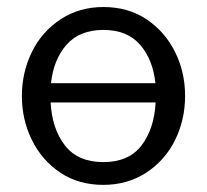

<svg xmlns="http://www.w3.org/2000/svg" viewBox="-20 -514 586 544"><path d="M272.9 9.8Q202.1 9.8 150.4 -25.1Q98.6 -60.1 70.3 -117.4Q42 -174.8 42 -242.2Q42 -308.6 70.3 -366.7Q98.6 -424.8 153.3 -460.4Q206.1 -494.1 272.9 -494.1Q343.3 -494.1 395.3 -459.2Q447.3 -424.3 475.8 -367.2Q504.4 -310.1 504.4 -242.2Q504.4 -174.8 476.1 -117.2Q447.8 -59.6 393.1 -23.9Q339.8 9.8 272.9 9.8ZM420.4 -278.3Q413.1 -345.7 376.7 -387.5Q340.3 -429.2 272.9 -429.2Q205.6 -429.2 168.7 -387.5Q131.8 -345.7 124.5 -278.3ZM272.9 -54.7Q344.7 -54.7 380.9 -101.8Q417 -148.9 420.9 -223.6H123.5Q127.4 -148.9 164.1 -101.8Q200.7 -54.7 272.9 -54.7Z"/></svg>

Font: Acari Sans
Style: Regular
Weight: 400
Designer: Alfredo Marco Pradil and Stefan Peev
Foundry: Hanken Design Co.
Version: Version 1.045;February 4, 2021;FontCreator 13.0.0.2655 64-bi